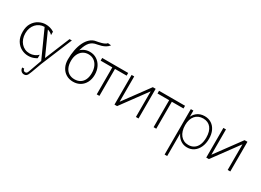

<svg xmlns="http://www.w3.org/2000/svg" viewBox="-29 -1609 3765 2774"><g transform="rotate(30 1854.0 -222.5)"><path d="M283 14Q223.5 14 168.2 -15Q113 -44 77.8 -102.5Q42.5 -161 42.5 -249.5Q42.5 -335.5 78 -393Q113.5 -450.5 168.5 -479.2Q223.5 -508 282.5 -508Q320 -508 355 -498Q390 -488 422 -467.5V-411Q406.5 -428.5 384 -441Q361.5 -453.5 335.5 -460.5Q309.5 -467.5 283.5 -467.5Q241 -467.5 205.2 -451.5Q169.5 -435.5 143 -406.2Q116.5 -377 101.8 -337.2Q87 -297.5 87 -250Q87 -200.5 101.5 -159.8Q116 -119 142.5 -89Q169 -59 204.8 -42.8Q240.5 -26.5 283 -26.5Q323 -26.5 360.5 -42.2Q398 -58 422.5 -84V-26.5Q401.5 -13 379 -4Q356.5 5 332.8 9.5Q309 14 283 14Z M366.5 277Q338 277 317.5 256.8Q297 236.5 295.5 202H329.5Q329.5 213.5 334 222.2Q338.5 231 347 235.8Q355.5 240.5 366 240.5Q379.5 240.5 387.2 235.2Q395 230 401.8 216Q408.5 202 417.2 176Q426 150 441 108.5L490.5 -29.5L491.5 -4.5L270.5 -494.5L326 -495L518 -68.5H507.5L682.5 -494.5H721.5L507 23.5Q501 40 495 56.8Q489 73.5 482.8 90.2Q476.5 107 470.5 123.5Q464.5 140 458.5 156.2Q452.5 172.5 447 188Q435.5 219.5 425.2 239Q415 258.5 401.5 267.8Q388 277 366.5 277Z M1032 14Q965.5 14 915 -16.8Q864.5 -47.5 836.5 -102.2Q808.5 -157 808.5 -229Q808.5 -312.5 823 -387Q837.5 -461.5 866.2 -520.5Q895 -579.5 937 -616.5Q979 -653.5 1033.5 -661Q1043.5 -662.5 1065.8 -667Q1088 -671.5 1114 -678.8Q1140 -686 1161.8 -697Q1183.5 -708 1192.5 -722L1247.5 -716.5Q1224.5 -686.5 1194.5 -669.2Q1164.5 -652 1133.5 -642.8Q1102.5 -633.5 1076 -629Q1049.5 -624.5 1033.5 -620Q1000.5 -610.5 976.8 -592.2Q953 -574 935.5 -547.2Q918 -520.5 904.5 -486Q891 -451.5 879 -410L876.5 -417.5Q896.5 -438.5 920.5 -453.2Q944.5 -468 972.5 -475.8Q1000.5 -483.5 1032 -483.5Q1097.5 -483.5 1148.2 -450.5Q1199 -417.5 1227.8 -360Q1256.5 -302.5 1256.5 -229Q1256.5 -157 1228.2 -102.2Q1200 -47.5 1149.5 -16.8Q1099 14 1032 14ZM1032 -27Q1086.5 -27 1125.8 -51Q1165 -75 1186 -120.2Q1207 -165.5 1207 -229Q1207 -293.5 1185 -341.5Q1163 -389.5 1123.8 -416Q1084.5 -442.5 1032 -442.5Q979.5 -442.5 940.2 -416.8Q901 -391 879 -344Q857 -297 857 -233.5Q857 -169 878.2 -122.8Q899.5 -76.5 939 -51.8Q978.5 -27 1032 -27Z M1422 0V-488.5L1491.5 -450H1227.5V-495H1661V-450H1397L1466.5 -488.5V0Z M1718 0V-495H1761.5V-26L1729.5 -29L2072 -495H2119.5L2119 0H2075.5V-453.5L2109 -473L1761.5 0Z M2370.5 0V-488.5L2440 -450H2176V-495H2609.5V-450H2345.5L2415 -488.5V0Z M2706 263V-495H2748.5V-325.5L2729 -338.5Q2750 -420.5 2803 -464.2Q2856 -508 2933 -508Q2998 -508 3046.5 -476.5Q3095 -445 3121.8 -388Q3148.5 -331 3148.5 -254.5Q3148.5 -176 3121.2 -115.8Q3094 -55.5 3045.8 -21.5Q2997.5 12.5 2933.5 12.5Q2883.5 12.5 2842.5 -9.2Q2801.5 -31 2772.5 -71.8Q2743.5 -112.5 2729 -169.5L2749 -182V263ZM2931.5 -28Q2986 -28 3025 -54.5Q3064 -81 3084.8 -130.5Q3105.5 -180 3105.5 -249.5Q3105.5 -301.5 3093.8 -342.2Q3082 -383 3059.5 -411Q3037 -439 3004.8 -453.5Q2972.5 -468 2931 -468Q2889 -468 2855.8 -453.5Q2822.5 -439 2798.8 -411.2Q2775 -383.5 2762.5 -344Q2750 -304.5 2750 -254.5Q2750 -203 2762.8 -161.2Q2775.5 -119.5 2799.5 -89.8Q2823.5 -60 2857 -44Q2890.5 -28 2931.5 -28Z M3249 0V-495H3292.5V-26L3260.5 -29L3603 -495H3650.5L3650 0H3606.5V-453.5L3640 -473L3292.5 0Z"/></g></svg>

Font: Russolo 10pt ExtraLight
Style: Regular
Weight: 200
Designer: Micah Stupak-Hahn
Version: Version 1.000